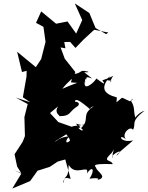

<svg xmlns="http://www.w3.org/2000/svg" viewBox="-20 -983 856 1109"><path d="M316 -369C290 -330 326 -318 323 -312C393 -312 375 -338 430 -371C453 -396 396 -402 413 -389C408 -434 469 -378 516 -339C511 -355 482 -355 523 -370C443 -319 504 -295 448 -243C477 -223 435 -220 421 -269C492 -242 498 -283 412 -249C475 -229 439 -289 351 -229C331 -237 392 -183 383 -169C357 -146 356 -175 381 -195C305 -193 278 -134 303 -170L419 -242L317 -278L269 -330ZM63 0 103 20 51 106 154 63 197 3 267 -19 314 -50 357 -62 388 50C336 32 358 67 343 72C363 14 372 58 377 -31C415 41 498 -40 482 19C515 -30 530 -1 497 49C564 40 552 56 534 59C610 43 545 13 535 -13C536 -21 490 -40 631 -35C622 -65 565 -43 625 -100C654 -142 626 -108 630 -72C610 -85 710 -137 655 -85C644 -85 700 -129 749 -172C670 -154 660 -217 708 -178C678 -209 733 -260 748 -233C769 -270 730 -278 814 -343C826 -347 790 -341 761 -304C750 -348 761 -363 735 -403C769 -429 731 -390 726 -400C659 -429 712 -425 618 -370C625 -343 654 -357 655 -420C574 -442 559 -478 618 -544C559 -503 646 -528 617 -509C631 -562 665 -549 571 -519C602 -479 557 -515 536 -530C531 -511 447 -438 474 -529C485 -532 455 -463 481 -536C495 -543 546 -503 466 -566C523 -563 466 -577 453 -573C394 -535 428 -584 328 -528C434 -554 377 -503 393 -507C441 -501 444 -516 340 -470C381 -524 399 -517 415 -567L354 -644L330 -709L358 -704L351 -740L385 -741L416 -706L460 -752L524 -811L606 -795L593 -786L532 -821L496 -908L412 -963L455 -867L420 -789L370 -859L304 -846L218 -917L188 -851L231 -828L243 -741L227 -678L218 -642L187 -595L79 -684L107 -567L134 -574L133 -540L112 -421L155 -392L72 -419L140 -382L121 -307L124 -197L111 -164L64 -92L79 -21L103 17Z"/></svg>

Font: Hussar Lance
Style: ExBdObl
Weight: 700
Foundry: Cannot Into Space Fonts, PlusOne Fonts
Version: Version 2.270